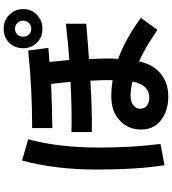

<svg xmlns="http://www.w3.org/2000/svg" viewBox="34 -943 932 1040"><g transform="rotate(-90 500.0 -423.0)"><path d="M821.3 -762.7Q821.3 -745.1 833.5 -732.4Q845.7 -719.7 864.3 -719.7Q881.8 -719.7 895 -731.9Q908.2 -744.1 908.2 -762.7Q908.2 -781.2 896 -794.4Q883.8 -807.6 864.3 -807.6Q844.7 -807.6 833 -794.9Q821.3 -782.2 821.3 -762.7ZM758.8 -762.7Q758.8 -808.6 788.1 -838.9Q817.4 -869.1 864.3 -869.1Q910.2 -869.1 940.4 -838.4Q970.7 -807.6 970.7 -762.7Q970.7 -718.8 939.9 -689Q909.2 -659.2 864.3 -659.2Q818.4 -659.2 788.6 -689.5Q758.8 -719.7 758.8 -762.7ZM304.7 -391.6V-502Q417 -499 576.2 -506.8Q573.2 -549.8 565.4 -612.3Q463.9 -607.4 326.2 -605.5V-714.8Q542 -714.8 746.1 -736.3L760.7 -627Q720.7 -624 684.6 -621.1Q692.4 -543 695.3 -513.7Q772.5 -518.6 891.6 -532.2V-421.9Q763.7 -411.1 700.2 -407.2Q703.1 -319.3 703.1 -314.5Q703.1 -282.2 701.2 -249Q810.5 -209 922.9 -126L858.4 -36.1Q855.5 -38.1 822.8 -59.6Q790 -81.1 776.9 -88.9Q763.7 -96.7 737.3 -111.3Q710.9 -126 687.5 -135.7Q670.9 -59.6 621.1 -18.6Q571.3 22.5 496.1 22.5Q421.9 22.5 370.1 -16.1Q318.4 -54.7 318.4 -125Q318.4 -193.4 366.7 -239.7Q415 -286.1 498 -286.1Q540 -286.1 585.9 -279.3V-329.1Q584 -365.2 583 -399.4Q424.8 -389.6 304.7 -391.6ZM101.6 -367.2Q101.6 -588.9 150.4 -769.5L265.6 -736.3Q220.7 -571.3 220.7 -351.6Q220.7 -172.9 240.2 -19.5L125 2Q101.6 -145.5 101.6 -367.2ZM578.1 -171.9Q536.1 -181.6 501 -181.6Q467.8 -181.6 449.2 -166Q430.7 -150.4 430.7 -129.9Q430.7 -106.4 448.7 -93.3Q466.8 -80.1 492.2 -80.1Q525.4 -80.1 547.9 -103.5Q570.3 -127 578.1 -171.9Z"/></g></svg>

Font: Gothic A1
Style: Bold
Weight: 700
Version: Version 2.50